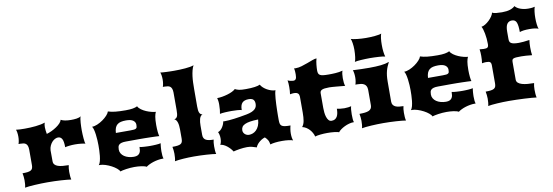

<svg xmlns="http://www.w3.org/2000/svg" viewBox="-59 -1239 4805 1668"><g transform="rotate(-10 2343.5 -405.0)"><path d="M53.7 0Q57.6 -12.7 59.1 -30.3Q60.5 -47.9 60.5 -64.9Q60.5 -80.6 58.6 -96.2Q56.6 -111.8 53.7 -127Q81.1 -127 98.9 -129.4Q116.7 -131.8 127.4 -137.9Q138.2 -144 142.3 -155.3Q146.5 -166.5 146.5 -184.1V-319.8Q146 -340.8 141.1 -353.3Q136.2 -365.7 127.7 -372.3Q119.1 -378.9 106.7 -381.1Q94.2 -383.3 78.6 -383.3H63.5Q67.4 -393.1 70.3 -410.4Q73.2 -427.7 73.2 -446.8Q73.2 -465.3 70.6 -482.2Q67.9 -499 63.5 -509.3Q77.6 -507.3 97.4 -506.3Q117.2 -505.4 140.1 -505.4Q163.6 -505.4 188.7 -506.6Q213.9 -507.8 237.8 -510.3Q261.7 -512.7 283 -517.1Q304.2 -521.5 319.8 -527.3Q316.4 -517.6 315.2 -507.6Q314 -497.6 314 -486.8Q314 -471.7 316.2 -456.5Q318.4 -441.4 320.8 -427.2Q341.8 -433.1 365 -444.1Q388.2 -455.1 408.4 -468.8Q428.7 -482.4 442.9 -497.6Q457 -512.7 460.4 -527.3Q474.6 -519 497.3 -514.6Q520 -510.3 549.3 -510.3Q561 -510.3 573.7 -511Q586.4 -511.7 598.4 -513.4Q610.4 -515.1 620.4 -518.6Q630.4 -522 636.7 -527.3Q632.8 -517.6 630.6 -502.9Q628.4 -488.3 627.2 -471.4Q626 -454.6 625.5 -437.3Q625 -419.9 625 -404.8Q625 -389.6 626 -370.4Q627 -351.1 628.4 -333.3Q629.9 -315.4 632.1 -302.2Q634.3 -289.1 636.7 -285.6Q620.6 -289.6 596.4 -292.2Q572.3 -294.9 545.9 -294.9Q519.5 -294.9 496.1 -292.2Q472.7 -289.6 458 -285.6Q458 -337.9 446 -358.9Q434.1 -379.9 410.6 -379.9Q398.9 -379.9 385 -373.3Q371.1 -366.7 359.1 -354Q347.2 -341.3 338.4 -323Q329.6 -304.7 328.1 -281.2L328.6 -184.1Q328.6 -166.5 338.6 -155.3Q348.6 -144 366.2 -137.9Q383.8 -131.8 408.2 -129.4Q432.6 -127 461.4 -127Q458.5 -116.7 456.8 -101.6Q455.1 -86.4 455.1 -69.3Q455.1 -50.8 456.5 -32Q458 -13.2 461.4 0Q445.8 -2.4 422.9 -4.6Q399.9 -6.8 372.6 -8.5Q345.2 -10.3 314.5 -11.2Q283.7 -12.2 252.9 -12.2Q229.5 -12.2 200.4 -11.5Q171.4 -10.7 143.1 -9Q114.7 -7.3 90.6 -5.1Q66.4 -2.9 53.7 0Z M718.3 -81.1Q728 -92.8 733.4 -113.8Q738.8 -134.8 741.5 -159.4Q744.1 -184.1 744.9 -209Q745.6 -233.9 745.6 -252.9Q745.6 -272.9 744.1 -298.3Q742.7 -323.7 739.5 -347.9Q736.3 -372.1 731.2 -391.6Q726.1 -411.1 718.8 -419.9Q740.2 -419.9 766.1 -430.9Q792 -441.9 815.2 -458.3Q838.4 -474.6 855.5 -493.2Q872.6 -511.7 877 -527.3Q903.8 -518.1 940.4 -514.2Q977.1 -510.3 1031.2 -510.3Q1069.3 -510.3 1094.2 -514.6Q1119.1 -519 1134.8 -527.3Q1143.1 -510.3 1162.4 -496.6Q1181.6 -482.9 1204.3 -473.1Q1227.1 -463.4 1249.8 -457.8Q1272.5 -452.1 1287.1 -451.7Q1283.2 -443.4 1280 -433.6Q1276.9 -423.8 1274.7 -410.6Q1272.5 -397.5 1271.2 -379.6Q1270 -361.8 1270 -337.9Q1270 -321.3 1270.8 -305.7Q1271.5 -290 1272.9 -276.9Q1274.4 -263.7 1276.1 -253.7Q1277.8 -243.7 1279.8 -238.8Q1267.6 -239.7 1247.1 -240.5Q1226.6 -241.2 1202.1 -241.9Q1177.7 -242.7 1151.1 -242.9Q1124.5 -243.2 1100.6 -243.2Q1072.3 -243.2 1044.2 -242.9Q1016.1 -242.7 986.3 -242.7Q961.4 -242.7 946.8 -238.3Q932.1 -233.9 924.6 -226.3Q917 -218.8 914.8 -208Q912.6 -197.3 912.6 -184.6Q912.6 -165.5 921.9 -149.9Q931.2 -134.3 947.3 -123.3Q963.4 -112.3 985.4 -106.2Q1007.3 -100.1 1032.2 -100.1Q1052.7 -100.1 1064.9 -106.2Q1077.1 -112.3 1083.7 -122.6Q1090.3 -132.8 1092.3 -146.5Q1094.2 -160.2 1094.2 -175.8Q1100.1 -173.8 1111.8 -172.4Q1123.5 -170.9 1137.2 -170.2Q1150.9 -169.4 1164.8 -168.9Q1178.7 -168.5 1189 -168.5Q1199.2 -168.5 1212.4 -168.9Q1225.6 -169.4 1238.5 -170.2Q1251.5 -170.9 1262.7 -172.4Q1273.9 -173.8 1280.8 -175.8Q1279.8 -170.4 1278.6 -161.4Q1277.3 -152.3 1276.6 -142.1Q1275.9 -131.8 1275.4 -121.6Q1274.9 -111.3 1274.9 -104.5Q1274.9 -80.6 1276.6 -66.2Q1278.3 -51.8 1282.2 -40.5H1273.4Q1253.4 -40.5 1232.4 -36.9Q1211.4 -33.2 1191.9 -27.1Q1172.4 -21 1155.3 -12.7Q1138.2 -4.4 1126 4.9Q1119.1 0.5 1107.2 -2.7Q1095.2 -5.9 1080.8 -8.1Q1066.4 -10.3 1050.5 -11.2Q1034.7 -12.2 1020 -12.2Q1002.4 -12.2 983.4 -10.7Q964.4 -9.3 947 -6.6Q929.7 -3.9 915.5 -1Q901.4 2 893.6 4.9Q889.2 -7.8 870.8 -22.9Q852.5 -38.1 828.1 -51Q803.7 -64 776.4 -72.8Q749 -81.5 726.6 -81.5Q724.1 -81.5 722.2 -81.3Q720.2 -81.1 718.3 -81.1ZM1043 -331.1Q1062.5 -331.1 1074 -332.5Q1085.4 -334 1091.6 -338.4Q1097.7 -342.8 1099.4 -350.3Q1101.1 -357.9 1101.1 -370.6Q1101.1 -394 1081.1 -408.7Q1061 -423.3 1018.6 -423.3Q992.2 -423.3 973.1 -418.9Q954.1 -414.6 941.2 -403.8Q928.2 -393.1 921.4 -375.5Q914.6 -357.9 913.1 -331.1Z M1376 0Q1379.9 -12.7 1381.3 -30.3Q1382.8 -47.9 1382.8 -64.9Q1382.8 -80.6 1380.9 -96.2Q1378.9 -111.8 1376 -127Q1403.3 -127 1421.1 -129.4Q1439 -131.8 1449.2 -137.9Q1459.5 -144 1463.4 -155.3Q1467.3 -166.5 1467.3 -184.1V-266.1Q1467.3 -281.7 1465.6 -297.4Q1463.9 -313 1460 -325.7Q1456.1 -338.4 1449.5 -347.4Q1442.9 -356.4 1433.6 -358.9Q1443.8 -361.8 1450.4 -366.9Q1457 -372.1 1460.7 -380.9Q1464.4 -389.6 1465.8 -403.1Q1467.3 -416.5 1467.3 -436V-590.8Q1466.8 -611.8 1461.9 -624.3Q1457 -636.7 1448.5 -643.3Q1439.9 -649.9 1427.5 -652.1Q1415 -654.3 1399.4 -654.3H1384.3Q1388.2 -664.1 1391.1 -681.4Q1394 -698.7 1394 -717.8Q1394 -736.3 1391.4 -753.7Q1388.7 -771 1384.3 -781.2Q1393.6 -779.8 1406.7 -778.8Q1419.9 -777.8 1435.5 -777.1Q1451.2 -776.4 1468.8 -775.9Q1486.3 -775.4 1504.9 -775.4Q1529.8 -775.4 1555.2 -776.4Q1580.6 -777.3 1603.8 -779.3Q1627 -781.2 1646.7 -784.7Q1666.5 -788.1 1679.7 -793.5Q1669.4 -774.4 1663.6 -751Q1657.7 -727.5 1654.3 -701.2Q1650.9 -674.8 1649.9 -646Q1648.9 -617.2 1648.9 -587.4L1648.4 -435.1Q1648.4 -415.5 1650.1 -402.1Q1651.9 -388.7 1655.8 -379.9Q1659.7 -371.1 1666 -366.2Q1672.4 -361.3 1682.1 -358.9Q1671.9 -356 1665.3 -346.9Q1658.7 -337.9 1655 -325.2Q1651.4 -312.5 1649.9 -297.1Q1648.4 -281.7 1648.4 -266.1V-184.1Q1648.4 -166.5 1654.8 -155.3Q1661.1 -144 1673.1 -137.9Q1685.1 -131.8 1701.9 -129.4Q1718.8 -127 1739.7 -127Q1736.8 -116.7 1735.1 -101.6Q1733.4 -86.4 1733.4 -69.3Q1733.4 -50.8 1734.6 -32Q1735.8 -13.2 1739.7 0Q1726.6 -2.4 1704.3 -4.6Q1682.1 -6.8 1655.8 -8.5Q1629.4 -10.3 1600.8 -11.2Q1572.3 -12.2 1545.9 -12.2Q1522.5 -12.2 1497.8 -11.5Q1473.1 -10.7 1450.4 -9Q1427.7 -7.3 1408.2 -5.1Q1388.7 -2.9 1376 0Z M1788.6 -71.8Q1794.9 -83 1797.9 -97.7Q1800.8 -112.3 1800.8 -127.4Q1800.8 -143.1 1797.4 -158.7Q1793.9 -174.3 1788.6 -184.1Q1801.8 -188.5 1812.3 -198.2Q1822.8 -208 1830.3 -220.2Q1837.9 -232.4 1842.8 -245.1Q1847.7 -257.8 1849.1 -268.6Q1851.6 -267.6 1854.5 -267.6Q1857.4 -267.6 1860.8 -267.6Q1897 -267.6 1948.2 -274.4Q1999.5 -281.2 2059.1 -292.5Q2086.9 -297.9 2105 -305.7Q2123 -313.5 2133.8 -323.5Q2144.5 -333.5 2148.7 -345.2Q2152.8 -356.9 2152.8 -370.1Q2152.8 -394 2140.9 -407Q2128.9 -419.9 2099.6 -419.9Q2061 -419.9 2042.7 -400.6Q2024.4 -381.3 2024.4 -337.4Q2008.3 -341.3 1985.4 -343Q1962.4 -344.7 1934.6 -344.7Q1920.4 -344.7 1906 -344.2Q1891.6 -343.8 1877.9 -343Q1864.3 -342.3 1852.5 -340.8Q1840.8 -339.4 1832.5 -337.4Q1835.4 -352.5 1837.6 -371.6Q1839.8 -390.6 1839.8 -416Q1839.8 -424.3 1839.6 -431.4Q1839.4 -438.5 1838.6 -445.3Q1837.9 -452.1 1836.4 -459.7Q1835 -467.3 1832.5 -476.6Q1853 -476.6 1877.4 -480.7Q1901.9 -484.9 1925 -491.7Q1948.2 -498.5 1967.3 -507.8Q1986.3 -517.1 1996.6 -527.3Q2005.4 -522.9 2013.7 -519.8Q2022 -516.6 2032.7 -514.4Q2043.5 -512.2 2057.6 -511.2Q2071.8 -510.3 2091.8 -510.3Q2137.7 -510.3 2170.2 -514.9Q2202.6 -519.5 2216.8 -527.3Q2224.6 -512.7 2239.3 -499.5Q2253.9 -486.3 2271.2 -476.8Q2288.6 -467.3 2306.4 -461.7Q2324.2 -456.1 2338.9 -456.1H2343.3Q2338.9 -445.3 2335.9 -426.3Q2333 -407.2 2331.1 -383.5Q2329.1 -359.9 2328.1 -333.5Q2327.1 -307.1 2326.4 -281.5Q2325.7 -255.9 2325.7 -233.4Q2325.7 -210.9 2325.7 -195.3Q2325.7 -175.3 2329.1 -162.8Q2332.5 -150.4 2342.5 -143.6Q2352.5 -136.7 2370.8 -134.3Q2389.2 -131.8 2418.5 -131.8Q2416.5 -126 2414.8 -117.4Q2413.1 -108.9 2411.6 -99.1Q2410.2 -89.4 2409.4 -79.6Q2408.7 -69.8 2408.7 -61.5Q2408.7 -23.4 2418.5 0Q2406.7 -5.4 2380.4 -8.8Q2354 -12.2 2322.8 -12.2Q2287.6 -12.2 2260.5 -8.8Q2233.4 -5.4 2217.8 0Q2213.9 -26.9 2202.9 -43Q2191.9 -59.1 2180.7 -68.4Q2163.6 -63 2149.4 -54Q2135.3 -44.9 2124.3 -34.4Q2113.3 -23.9 2106.4 -13.4Q2099.6 -2.9 2097.7 4.9Q2086.4 2 2077.4 -1Q2068.4 -3.9 2059.1 -6.6Q2049.8 -9.3 2039.1 -10.7Q2028.3 -12.2 2013.7 -12.2Q1998.5 -12.2 1981.7 -10.7Q1964.8 -9.3 1948.2 -6.6Q1931.6 -3.9 1917.2 -1Q1902.8 2 1892.6 4.9Q1884.3 -8.8 1872.1 -22.2Q1859.9 -35.6 1845.9 -46.6Q1832 -57.6 1817.1 -64.5Q1802.2 -71.3 1788.6 -71.8ZM1998.5 -162.6Q1998.5 -150.9 2003.4 -141.8Q2008.3 -132.8 2015.9 -126.7Q2023.4 -120.6 2032.7 -117.4Q2042 -114.3 2050.8 -114.3Q2066.9 -114.3 2083.7 -120.6Q2100.6 -127 2114.7 -140.9Q2128.9 -154.8 2138.7 -177.2Q2148.4 -199.7 2150.4 -231.9Q2108.4 -231 2079.3 -226.3Q2050.3 -221.7 2032.2 -213.1Q2014.2 -204.6 2006.3 -191.9Q1998.5 -179.2 1998.5 -162.6Z M2515.6 -100.6Q2531.7 -120.1 2537.1 -150.4Q2542.5 -180.7 2542.5 -223.1V-364.3Q2542 -373 2539.8 -380.1Q2537.6 -387.2 2532.5 -392.3Q2527.3 -397.5 2518.6 -400.4Q2509.8 -403.3 2496.6 -403.3Q2489.3 -403.3 2480.7 -402.3Q2472.2 -401.4 2461.4 -399.4Q2463.9 -413.6 2464.8 -430.2Q2465.8 -446.8 2465.8 -463.9Q2465.8 -479.5 2464.8 -494.6Q2463.9 -509.8 2461.4 -522.5Q2466.3 -519 2473.6 -516.8Q2481 -514.6 2488.3 -513.2Q2495.6 -511.7 2502 -511Q2508.3 -510.3 2511.7 -510.3Q2525.9 -510.3 2533 -521.2Q2540 -532.2 2540 -559.6Q2540 -564 2539.8 -571.8Q2539.6 -579.6 2539.1 -587.9Q2538.6 -596.2 2537.4 -603.5Q2536.1 -610.8 2534.2 -614.7Q2538.1 -613.8 2542 -613.8Q2545.9 -613.8 2550.3 -613.8Q2575.2 -613.8 2602.8 -622.1Q2630.4 -630.4 2656.5 -640.1Q2682.6 -649.9 2705.1 -658.2Q2727.5 -666.5 2742.2 -666.5Q2738.3 -654.8 2735.8 -640.6Q2733.4 -626.5 2731.9 -612.3Q2730.5 -598.1 2729.7 -584.7Q2729 -571.3 2729 -562Q2729 -545.9 2732.9 -535.9Q2736.8 -525.9 2746.8 -520.3Q2756.8 -514.6 2774.7 -512.5Q2792.5 -510.3 2820.3 -510.3Q2832 -510.3 2847.9 -510.5Q2863.8 -510.7 2880.9 -512Q2897.9 -513.2 2914.8 -515.6Q2931.6 -518.1 2945.8 -522.5Q2940.9 -509.8 2939 -492.7Q2937 -475.6 2937 -457.5Q2937 -437 2939 -419.4Q2940.9 -401.9 2945.8 -388.2Q2929.2 -389.6 2909.4 -391.6Q2889.6 -393.6 2870.1 -395.3Q2850.6 -397 2834 -398.2Q2817.4 -399.4 2807.1 -399.4Q2782.7 -399.4 2766.8 -397.2Q2751 -395 2741.7 -390.4Q2732.4 -385.7 2728.8 -378.7Q2725.1 -371.6 2725.1 -362.3V-231.4Q2725.1 -212.4 2727.3 -191.2Q2729.5 -169.9 2735.4 -151.9Q2741.2 -133.8 2751.5 -121.8Q2761.7 -109.9 2777.8 -109.9Q2795.4 -109.9 2807.4 -116.9Q2819.3 -124 2826.7 -136.7Q2834 -149.4 2837.2 -166.7Q2840.3 -184.1 2840.3 -205.1Q2851.1 -202.6 2869.1 -200.2Q2887.2 -197.8 2906.2 -197.8Q2924.8 -197.8 2941.2 -200.2Q2957.5 -202.6 2966.3 -205.1Q2962.4 -194.3 2960.7 -175Q2959 -155.8 2959 -133.8Q2959 -111.8 2960.4 -92.8Q2961.9 -73.7 2966.3 -64.5H2961.4Q2943.4 -64.5 2922.6 -58.8Q2901.9 -53.2 2882.8 -43.9Q2863.8 -34.7 2847.9 -23.2Q2832 -11.7 2823.7 0Q2819.8 -2.9 2808.8 -5.1Q2797.9 -7.3 2783.4 -9Q2769 -10.7 2752.9 -11.5Q2736.8 -12.2 2722.2 -12.2Q2707.5 -12.2 2691.7 -11.5Q2675.8 -10.7 2660.6 -9Q2645.5 -7.3 2633.1 -5.1Q2620.6 -2.9 2613.3 0Q2608.9 -17.1 2599.9 -33.4Q2590.8 -49.8 2578.1 -63.5Q2565.4 -77.1 2549.6 -86.9Q2533.7 -96.7 2515.6 -100.6Z M3064.9 -578.6Q3067.9 -584 3070.6 -594.7Q3073.2 -605.5 3075 -619.6Q3076.7 -633.8 3077.9 -650.1Q3079.1 -666.5 3079.1 -683.6Q3079.1 -699.2 3077.9 -714.1Q3076.7 -729 3074.7 -741.9Q3072.8 -754.9 3070.1 -765.1Q3067.4 -775.4 3064.5 -781.2Q3073.2 -778.3 3087.6 -775.6Q3102.1 -772.9 3119.9 -771Q3137.7 -769 3157.5 -767.8Q3177.2 -766.6 3196.3 -766.6Q3213.9 -766.6 3234.6 -767.3Q3255.4 -768.1 3274.7 -770Q3293.9 -772 3309.6 -774.7Q3325.2 -777.3 3333 -781.2Q3330.1 -774.9 3327.9 -764.6Q3325.7 -754.4 3324 -741.5Q3322.3 -728.5 3321.5 -713.6Q3320.8 -698.7 3320.8 -683.6Q3320.8 -668 3321.5 -652.8Q3322.3 -637.7 3324 -623.8Q3325.7 -609.9 3327.9 -598.1Q3330.1 -586.4 3333 -578.6Q3325.2 -581.1 3310.3 -582.8Q3295.4 -584.5 3276.6 -585.7Q3257.8 -586.9 3237.3 -587.6Q3216.8 -588.4 3197.8 -588.4Q3178.7 -588.4 3158.7 -587.6Q3138.7 -586.9 3120.4 -585.7Q3102.1 -584.5 3087.4 -582.8Q3072.8 -581.1 3064.9 -578.6ZM3025.9 0Q3029.8 -12.7 3031.2 -30.3Q3032.7 -47.9 3032.7 -64.9Q3032.7 -80.6 3030.8 -96.2Q3028.8 -111.8 3025.9 -127Q3053.2 -127 3074 -129.4Q3094.7 -131.8 3108.6 -137.9Q3122.6 -144 3129.6 -155.3Q3136.7 -166.5 3136.7 -184.1V-319.8Q3136.2 -340.8 3129.2 -353.3Q3122.1 -365.7 3110.4 -372.3Q3098.6 -378.9 3083.3 -381.1Q3067.9 -383.3 3050.8 -383.3H3035.2Q3039.1 -393.1 3042 -410.4Q3044.9 -427.7 3044.9 -446.8Q3044.9 -465.3 3042.2 -482.7Q3039.6 -500 3035.2 -510.3Q3076.7 -508.3 3112.5 -507.3Q3148.4 -506.3 3180.2 -506.3Q3239.3 -506.3 3282.2 -511Q3325.2 -515.6 3356 -527.3Q3346.2 -508.3 3338.9 -491Q3331.5 -473.6 3326.4 -454.3Q3321.3 -435.1 3318.6 -412.1Q3315.9 -389.2 3315.9 -359.4L3315.4 -184.1Q3315.4 -166.5 3323 -155.3Q3330.6 -144 3343.8 -137.9Q3356.9 -131.8 3375 -129.4Q3393.1 -127 3414.1 -127Q3411.1 -116.7 3409.4 -101.6Q3407.7 -86.4 3407.7 -69.3Q3407.7 -50.8 3408.9 -32Q3410.2 -13.2 3414.1 0Q3400.9 -2.4 3377.9 -4.6Q3355 -6.8 3327.9 -8.5Q3300.8 -10.3 3271.2 -11.2Q3241.7 -12.2 3215.3 -12.2Q3191.9 -12.2 3164.3 -11.5Q3136.7 -10.7 3110.1 -9Q3083.5 -7.3 3061 -5.1Q3038.6 -2.9 3025.9 0Z M3471.7 -81.1Q3481.4 -92.8 3486.8 -113.8Q3492.2 -134.8 3494.9 -159.4Q3497.6 -184.1 3498.3 -209Q3499 -233.9 3499 -252.9Q3499 -272.9 3497.6 -298.3Q3496.1 -323.7 3492.9 -347.9Q3489.7 -372.1 3484.6 -391.6Q3479.5 -411.1 3472.2 -419.9Q3493.7 -419.9 3519.5 -430.9Q3545.4 -441.9 3568.6 -458.3Q3591.8 -474.6 3608.9 -493.2Q3626 -511.7 3630.4 -527.3Q3657.2 -518.1 3693.8 -514.2Q3730.5 -510.3 3784.7 -510.3Q3822.8 -510.3 3847.7 -514.6Q3872.6 -519 3888.2 -527.3Q3896.5 -510.3 3915.8 -496.6Q3935.1 -482.9 3957.8 -473.1Q3980.5 -463.4 4003.2 -457.8Q4025.9 -452.1 4040.5 -451.7Q4036.6 -443.4 4033.4 -433.6Q4030.3 -423.8 4028.1 -410.6Q4025.9 -397.5 4024.7 -379.6Q4023.4 -361.8 4023.4 -337.9Q4023.4 -321.3 4024.2 -305.7Q4024.9 -290 4026.4 -276.9Q4027.8 -263.7 4029.5 -253.7Q4031.2 -243.7 4033.2 -238.8Q4021 -239.7 4000.5 -240.5Q3980 -241.2 3955.6 -241.9Q3931.2 -242.7 3904.5 -242.9Q3877.9 -243.2 3854 -243.2Q3825.7 -243.2 3797.6 -242.9Q3769.5 -242.7 3739.7 -242.7Q3714.8 -242.7 3700.2 -238.3Q3685.5 -233.9 3678 -226.3Q3670.4 -218.8 3668.2 -208Q3666 -197.3 3666 -184.6Q3666 -165.5 3675.3 -149.9Q3684.6 -134.3 3700.7 -123.3Q3716.8 -112.3 3738.8 -106.2Q3760.7 -100.1 3785.6 -100.1Q3806.2 -100.1 3818.4 -106.2Q3830.6 -112.3 3837.2 -122.6Q3843.8 -132.8 3845.7 -146.5Q3847.7 -160.2 3847.7 -175.8Q3853.5 -173.8 3865.2 -172.4Q3877 -170.9 3890.6 -170.2Q3904.3 -169.4 3918.2 -168.9Q3932.1 -168.5 3942.4 -168.5Q3952.6 -168.5 3965.8 -168.9Q3979 -169.4 3991.9 -170.2Q4004.9 -170.9 4016.1 -172.4Q4027.3 -173.8 4034.2 -175.8Q4033.2 -170.4 4032 -161.4Q4030.8 -152.3 4030 -142.1Q4029.3 -131.8 4028.8 -121.6Q4028.3 -111.3 4028.3 -104.5Q4028.3 -80.6 4030 -66.2Q4031.7 -51.8 4035.6 -40.5H4026.9Q4006.8 -40.5 3985.8 -36.9Q3964.8 -33.2 3945.3 -27.1Q3925.8 -21 3908.7 -12.7Q3891.6 -4.4 3879.4 4.9Q3872.6 0.5 3860.6 -2.7Q3848.6 -5.9 3834.2 -8.1Q3819.8 -10.3 3804 -11.2Q3788.1 -12.2 3773.4 -12.2Q3755.9 -12.2 3736.8 -10.7Q3717.8 -9.3 3700.4 -6.6Q3683.1 -3.9 3668.9 -1Q3654.8 2 3647 4.9Q3642.6 -7.8 3624.3 -22.9Q3606 -38.1 3581.5 -51Q3557.1 -64 3529.8 -72.8Q3502.4 -81.5 3480 -81.5Q3477.5 -81.5 3475.6 -81.3Q3473.6 -81.1 3471.7 -81.1ZM3796.4 -331.1Q3815.9 -331.1 3827.4 -332.5Q3838.9 -334 3845 -338.4Q3851.1 -342.8 3852.8 -350.3Q3854.5 -357.9 3854.5 -370.6Q3854.5 -394 3834.5 -408.7Q3814.5 -423.3 3772 -423.3Q3745.6 -423.3 3726.6 -418.9Q3707.5 -414.6 3694.6 -403.8Q3681.6 -393.1 3674.8 -375.5Q3668 -357.9 3666.5 -331.1Z M4139.2 0Q4143.1 -12.7 4144.5 -30.3Q4146 -47.9 4146 -64.9Q4146 -80.6 4144 -96.2Q4142.1 -111.8 4139.2 -127Q4166.5 -127 4184.3 -129.4Q4202.1 -131.8 4212.9 -137.9Q4223.6 -144 4227.8 -155.3Q4231.9 -166.5 4231.9 -184.1V-339.8Q4231.9 -352.1 4229.7 -359.6Q4227.5 -367.2 4222.2 -371.6Q4216.8 -376 4208 -377.4Q4199.2 -378.9 4186 -378.9Q4178.7 -378.9 4170.2 -377.9Q4161.6 -377 4150.9 -375Q4153.3 -389.2 4154.3 -405.8Q4155.3 -422.4 4155.3 -439.5Q4155.3 -455.1 4154.3 -470.2Q4153.3 -485.4 4150.9 -498Q4171.9 -495.1 4186.5 -495.1Q4198.2 -495.1 4206.5 -496.1Q4214.8 -497.1 4220 -500.7Q4225.1 -504.4 4227.5 -511.5Q4230 -518.6 4230 -531.2Q4230 -554.7 4227.8 -578.9Q4225.6 -603 4221.4 -624.5Q4217.3 -646 4212.2 -662.8Q4207 -679.7 4201.2 -688Q4217.3 -689.9 4235.6 -701.2Q4253.9 -712.4 4270.3 -728Q4286.6 -743.7 4298.3 -761.2Q4310.1 -778.8 4313 -793.5Q4323.7 -786.1 4347.7 -783.7Q4371.6 -781.2 4399.4 -781.2Q4442.4 -781.2 4470.7 -790.5Q4499 -799.8 4514.2 -815.4Q4521 -806.2 4532.7 -798.3Q4544.4 -790.5 4559.6 -784.9Q4574.7 -779.3 4592.3 -776.1Q4609.9 -772.9 4628.4 -772.9Q4654.3 -772.9 4667 -775.1Q4679.7 -777.3 4687 -779.3Q4681.2 -763.7 4678 -736.8Q4674.8 -710 4674.8 -682.6Q4674.8 -668 4675.5 -653.1Q4676.3 -638.2 4678 -625Q4679.7 -611.8 4681.9 -601.3Q4684.1 -590.8 4687 -585Q4674.8 -590.8 4654.8 -593.5Q4634.8 -596.2 4606.9 -596.2Q4579.1 -596.2 4557.6 -593.5Q4536.1 -590.8 4521.5 -585Q4521.5 -643.1 4511 -669.7Q4500.5 -696.3 4470.2 -696.3Q4442.9 -696.3 4428.2 -675.8Q4413.6 -655.3 4413.6 -607.4V-542.5Q4413.6 -530.3 4416.5 -521.2Q4419.4 -512.2 4428.5 -506.1Q4437.5 -500 4453.9 -497.1Q4470.2 -494.1 4497.6 -494.1Q4532.7 -494.1 4591.3 -502.9Q4588.9 -490.2 4587.9 -473.1Q4586.9 -456.1 4586.9 -438Q4586.9 -396.5 4591.3 -368.7Q4560.5 -372.1 4537.6 -373.5Q4514.6 -375 4496.6 -375Q4468.8 -375 4452.4 -373.8Q4436 -372.6 4427.5 -368.7Q4418.9 -364.7 4416.5 -357.4Q4414.1 -350.1 4414.1 -337.9V-184.1Q4414.1 -166.5 4427.2 -155.3Q4440.4 -144 4461.7 -137.9Q4482.9 -131.8 4510.3 -129.4Q4537.6 -127 4566.4 -127Q4563.5 -116.7 4561.8 -101.6Q4560.1 -86.4 4560.1 -69.3Q4560.1 -50.8 4561.5 -32Q4563 -13.2 4566.4 0Q4550.8 -2.4 4522.5 -4.6Q4494.1 -6.8 4460.2 -8.5Q4426.3 -10.3 4390.4 -11.2Q4354.5 -12.2 4323.7 -12.2Q4300.3 -12.2 4273.4 -11.5Q4246.6 -10.7 4220.9 -9Q4195.3 -7.3 4173.6 -5.1Q4151.9 -2.9 4139.2 0Z"/></g></svg>

Font: Arbutus
Style: Regular
Weight: 400
Designer: Karolina Lach
Foundry: Sorkin Type Co.
Version: Version 1.003